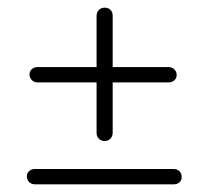

<svg xmlns="http://www.w3.org/2000/svg" viewBox="-20 -481 544 501"><path d="M57 -287Q57 -295 63 -300.5Q69 -306 78 -306H232V-439Q232 -449 238 -455Q244 -461 253 -461Q263 -461 268.5 -455Q274 -449 274 -440V-306H420Q429 -306 435 -300Q441 -294 441 -285Q441 -277 435 -271.5Q429 -266 420 -266H274V-135Q274 -125 268 -119Q262 -113 253 -113Q244 -113 238 -119Q232 -125 232 -134V-266H78Q69 -266 63 -272Q57 -278 57 -287ZM454 -19Q454 -10 448 -5Q442 0 433 0H72Q62 0 56 -6Q50 -12 50 -21Q50 -29 56 -34.5Q62 -40 71 -40H433Q442 -40 448 -34.5Q454 -29 454 -19Z"/></svg>

Font: Quicksand Light
Style: Regular
Weight: 300
Designer: Andrew Paglinawan
Foundry: Andrew Paglinawan
Version: Version 3.000